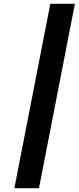

<svg xmlns="http://www.w3.org/2000/svg" viewBox="-20 -770 416 1015"><path d="M246 -750H376L186 225H56Z"/></svg>

Font: Teachers[wght] Italic
Style: Regular
Weight: 400
Designer: Alfredo Marco Pradil & Chank Diesel
Version: Version 1.000;Glyphs 3.1.2 (3151)